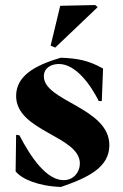

<svg xmlns="http://www.w3.org/2000/svg" viewBox="-20 -723 490 762"><path d="M42 -43C65 -13 132 16 222 19C329 -18 414 -58 414 -147C414 -296 154 -321 154 -420C154 -452 181 -469 214 -469C281 -469 340 -386 372 -322H384L389 -451C330 -484 288 -491 222 -494C111 -462 44 -418 44 -342C44 -201 297 -184 297 -74C297 -40 272 -8 233 -8C165 -8 104 -96 57 -186L44 -188ZM199 -534 367 -694V-695L358 -703L219 -700L181 -542Z"/></svg>

Font: Mazius Display
Style: Bold
Weight: 700
Designer: Alberto Casagrande & Collletttivo
Foundry: Collletttivo
Version: Version 2.000;Glyphs 3.2 (3221)